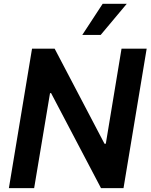

<svg xmlns="http://www.w3.org/2000/svg" viewBox="-20 -981 785 1001"><path d="M147 -727.3H264.9L524.9 -231.5H531.6L613.6 -727.3H744.7L623.9 0H506.7L246.4 -495.4H240.8L158 0H26.3ZM409.1 -799 515.3 -961.3H641L505 -799Z"/></svg>

Font: Inter P Semi Bold
Style: Italic
Weight: 600
Italic angle: 9.39999°
Designer: Rasmus Andersson
Foundry: rsms
Version: Version 3.018;git-588b23468